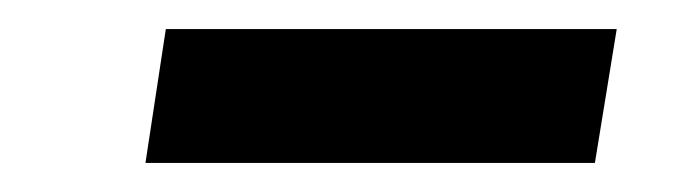

<svg xmlns="http://www.w3.org/2000/svg" viewBox="-20 -369 467 132"><path d="M80 -257H389L404 -349H94Z"/></svg>

Font: Arthouse Owned Medium
Style: Italic
Weight: 500
Italic angle: -10°
Designer: Jeremy Tribby
Foundry: Tribby Type
Version: Version 1.000;PS 001.000;hotconv 1.0.88;makeotf.lib2.5.64775